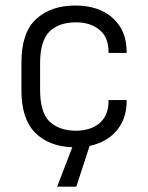

<svg xmlns="http://www.w3.org/2000/svg" viewBox="-20 -534 543 704"><path d="M377.9 -339.8V-344.7Q377.9 -396.5 345.7 -423.8Q312.5 -452.1 258.8 -452.1Q196.3 -452.1 162.1 -418.9Q127 -384.8 127 -301.8V-206.1Q127 -122.1 161.1 -88.9Q197.3 -54.7 257.8 -54.7Q312.5 -54.7 345.7 -83Q377.9 -111.3 377.9 -162.1V-167H444.3V-163.1Q444.3 -98.6 408.2 -55.7Q372.1 -12.7 308.6 1L259.8 150.4H189.5L245.1 5.9Q159.2 2.9 109.4 -46.9Q58.6 -97.7 58.6 -202.1V-305.7Q58.6 -414.1 112.3 -463.9Q166 -513.7 255.9 -513.7Q342.8 -513.7 393.6 -467.8Q444.3 -421.9 444.3 -344.7V-339.8Z"/></svg>

Font: Altinn-DIN
Style: Regular
Weight: 400
Designer: Charles Nix
Foundry: Altinn
Version: Version 2.00